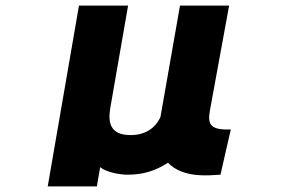

<svg xmlns="http://www.w3.org/2000/svg" viewBox="-20 -548 1040 688"><path d="M770 78 807 -84C773 -83 750 -86 738 -99C728 -109 728 -130 732 -151L801 -528H625L555 -129C536 -87 498 -63 445 -64C377 -65 366 -106 375 -160L439 -528H263L151 120H327L339 51C357 67 404 78 437 78C491 78 536 65 582 35C607 62 648 78 699 80C720 81 743 80 770 78Z"/></svg>

Font: LINE Seed JP_OTF ExtraBold
Style: Regular
Weight: 800
Designer: LY Corporation & Fontrix & Fontworks
Version: Version 1.013